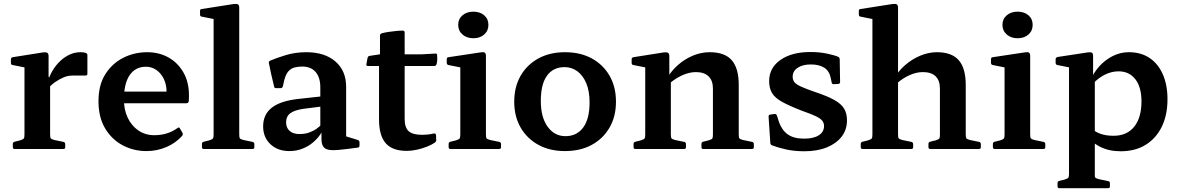

<svg xmlns="http://www.w3.org/2000/svg" viewBox="-20 -779 6169 1004"><path d="M108 0V-313H242V0ZM437 -393Q437 -384 427 -384H363Q349 -384 337.5 -382Q326 -380 314 -375Q290 -365 268 -349.5Q246 -334 230 -315L229 -350Q238 -381 254.5 -409Q271 -437 294 -459Q317 -481 344 -493.5Q371 -506 400 -506Q437 -506 437 -492ZM56 0Q47 0 47 -10V-26Q47 -36 57 -38L85 -45Q101 -50 104.5 -55Q108 -60 108 -75V-180H242V-76Q242 -60 245.5 -55.5Q249 -51 264 -47L312 -37Q321 -35 321 -25V-9Q321 0 311 0ZM108 -313V-462L126 -423L46 -439Q37 -440 37 -450V-469Q37 -478 47 -480L205 -505Q220 -507 227 -503Q234 -499 234 -485V-379L242 -362V-313Z M746 11Q678 11 621 -19.5Q564 -50 529.5 -108Q495 -166 495 -250Q495 -334 530.5 -390.5Q566 -447 624 -476.5Q682 -506 750 -506Q812 -506 861 -478.5Q910 -451 939 -400.5Q968 -350 968 -282Q968 -275 968 -266.5Q968 -258 967 -249Q964 -239 955 -239H615V-300H876L851 -282Q851 -287 851 -291Q851 -295 851 -299Q851 -336 837 -365.5Q823 -395 798.5 -412.5Q774 -430 743 -430Q688 -430 658 -386Q628 -342 628 -258Q628 -205 648 -163Q668 -121 704 -96.5Q740 -72 787 -72Q857 -72 909 -110Q917 -116 921 -107L934 -85Q938 -78 933 -69Q899 -31 850 -10Q801 11 746 11Z M1097 0V-567H1231V0ZM1045 0Q1036 0 1036 -10V-26Q1036 -36 1046 -38L1074 -45Q1090 -50 1093.5 -55Q1097 -60 1097 -75V-180H1231V-76Q1231 -60 1234.5 -55.5Q1238 -51 1253 -47L1301 -37Q1310 -35 1310 -25V-9Q1310 0 1300 0ZM1097 -566V-715L1115 -676L1035 -692Q1026 -693 1026 -703V-722Q1026 -732 1036 -732L1202 -758Q1218 -760 1224.5 -756Q1231 -752 1231 -739V-566Z M1493 11Q1432 11 1394 -25Q1356 -61 1356 -118Q1356 -181 1402 -216.5Q1448 -252 1543 -262L1671 -276L1669 -223L1567 -210Q1519 -203 1497.5 -186.5Q1476 -170 1476 -139Q1476 -111 1494.5 -94.5Q1513 -78 1545 -78Q1576 -78 1599.5 -87Q1623 -96 1638.5 -108Q1654 -120 1660 -127L1672 -115Q1669 -97 1654.5 -75.5Q1640 -54 1616.5 -34Q1593 -14 1561.5 -1.5Q1530 11 1493 11ZM1655 -322Q1655 -374 1630.5 -402.5Q1606 -431 1560 -431Q1538 -431 1519.5 -426Q1501 -421 1487.5 -405.5Q1474 -390 1466 -358L1459 -327Q1456 -318 1447 -318H1424Q1414 -318 1413 -328Q1405 -359 1398.5 -389.5Q1392 -420 1386 -449Q1384 -457 1393 -462Q1423 -475 1473.5 -490.5Q1524 -506 1582 -506Q1678 -506 1734 -457.5Q1790 -409 1790 -325V-162H1655ZM1790 -162V-38L1770 -72L1851 -47Q1860 -44 1860 -34V-18Q1860 -8 1850 -7L1796 0Q1744 7 1714.5 6Q1685 5 1673 -9Q1661 -23 1661 -53V-101L1655 -109V-162Z M2107 10Q2032 10 1997 -30Q1962 -70 1962 -155V-470L1967 -495V-593Q1967 -602 1977 -605Q1991 -609 2011 -612Q2031 -615 2051.5 -617Q2072 -619 2087 -619Q2096 -618 2096 -609V-158Q2096 -112 2117 -93Q2138 -74 2188 -74Q2201 -74 2216.5 -75.5Q2232 -77 2249 -81Q2258 -83 2260 -73L2261 -50Q2263 -42 2255 -34Q2238 -22 2212.5 -12Q2187 -2 2159.5 4Q2132 10 2107 10ZM1903 -434Q1894 -434 1896 -444L1902 -476Q1904 -486 1914 -487L1967 -495H2187L2257 -499Q2266 -500 2266 -489Q2267 -478 2266.5 -466.5Q2266 -455 2263 -444Q2260 -434 2251 -434Z M2387 0V-314H2521V0ZM2335 0Q2326 0 2326 -10V-26Q2326 -36 2336 -38L2364 -45Q2380 -50 2383.5 -55Q2387 -60 2387 -75V-180H2521V-76Q2521 -60 2524.5 -55.5Q2528 -51 2543 -47L2591 -37Q2600 -35 2600 -25V-9Q2600 0 2590 0ZM2387 -314V-463L2405 -423L2325 -439Q2316 -441 2316 -451V-470Q2316 -479 2326 -480L2492 -505Q2508 -508 2514.5 -504Q2521 -500 2521 -486V-314ZM2455 -579Q2421 -579 2398.5 -598.5Q2376 -618 2376 -649Q2376 -680 2398.5 -699Q2421 -718 2455 -718Q2490 -718 2512 -699Q2534 -680 2534 -649Q2534 -618 2512 -598.5Q2490 -579 2455 -579Z M2934 11Q2855 11 2795.5 -21.5Q2736 -54 2702.5 -112Q2669 -170 2669 -247Q2669 -325 2702.5 -383Q2736 -441 2795.5 -473.5Q2855 -506 2934 -506Q3015 -506 3074.5 -473.5Q3134 -441 3167.5 -383Q3201 -325 3201 -247Q3201 -170 3167.5 -112Q3134 -54 3074.5 -21.5Q3015 11 2934 11ZM2937 -67Q2996 -67 3029.5 -112Q3063 -157 3063 -243Q3063 -302 3046 -343Q3029 -384 2999.5 -406Q2970 -428 2932 -428Q2873 -428 2840.5 -383.5Q2808 -339 2808 -251Q2808 -165 2844 -116Q2880 -67 2937 -67Z M3708 -316Q3708 -358 3685 -380Q3662 -402 3619 -402Q3585 -402 3548 -385.5Q3511 -369 3478 -340L3465 -365Q3489 -407 3524.5 -438.5Q3560 -470 3603 -488Q3646 -506 3691 -506Q3770 -506 3806.5 -464Q3843 -422 3843 -335V0H3708ZM3354 0V-313H3488V0ZM3302 0Q3293 0 3293 -10V-26Q3293 -36 3303 -38L3331 -45Q3347 -50 3350.5 -55Q3354 -60 3354 -75V-180H3488V-76Q3488 -60 3491.5 -55.5Q3495 -51 3510 -47L3558 -37Q3567 -35 3567 -25V-9Q3567 0 3557 0ZM3657 0Q3648 0 3648 -10V-26Q3648 -36 3657 -38L3685 -45Q3702 -50 3705 -55Q3708 -60 3708 -75V-180H3843V-76Q3843 -60 3846.5 -55.5Q3850 -51 3865 -47L3913 -37Q3922 -35 3922 -25V-9Q3922 0 3912 0ZM3354 -313V-462L3372 -423L3292 -439Q3283 -440 3283 -450V-469Q3283 -478 3293 -480L3451 -505Q3466 -507 3473 -503Q3480 -499 3480 -485V-379L3488 -362V-313Z M4245 -297Q4308 -276 4344 -255.5Q4380 -235 4394.5 -210Q4409 -185 4409 -150Q4409 -101 4381.5 -65Q4354 -29 4304 -8.5Q4254 12 4186 12Q4132 12 4088.5 2Q4045 -8 4017 -19Q4008 -23 4008 -33L3999 -170Q3999 -179 4009 -180L4030 -183Q4039 -184 4043 -174L4053 -142Q4068 -99 4099 -76.5Q4130 -54 4185 -54Q4234 -54 4261.5 -71.5Q4289 -89 4289 -120Q4289 -136 4279.5 -148Q4270 -160 4244.5 -172Q4219 -184 4173 -200Q4106 -226 4068.5 -247Q4031 -268 4016.5 -293.5Q4002 -319 4002 -355Q4002 -424 4061 -465.5Q4120 -507 4218 -507Q4264 -507 4303 -499Q4342 -491 4363 -482Q4371 -478 4371 -468L4373 -350Q4373 -341 4363 -340L4340 -339Q4330 -338 4329 -348L4324 -371Q4317 -408 4290 -425Q4263 -442 4220 -442Q4177 -442 4151 -424.5Q4125 -407 4125 -378Q4125 -361 4134 -349.5Q4143 -338 4169 -326Q4195 -314 4245 -297Z M4542 0V-567H4676V0ZM4895 -316Q4895 -358 4872.5 -380Q4850 -402 4806 -402Q4772 -402 4736 -386Q4700 -370 4666 -340L4653 -365Q4676 -406 4712.5 -438Q4749 -470 4792.5 -488Q4836 -506 4879 -506Q4957 -506 4993.5 -464Q5030 -422 5030 -335V0H4895ZM4490 0Q4481 0 4481 -10V-26Q4481 -36 4491 -38L4519 -45Q4535 -50 4538.5 -55Q4542 -60 4542 -75V-180H4676V-76Q4676 -60 4679.5 -55.5Q4683 -51 4698 -47L4746 -37Q4755 -35 4755 -25V-9Q4755 0 4745 0ZM4542 -566V-715L4560 -676L4480 -692Q4471 -693 4471 -703V-722Q4471 -732 4481 -732L4647 -758Q4663 -760 4669.5 -756Q4676 -752 4676 -739V-566ZM4844 0Q4835 0 4835 -10V-26Q4835 -36 4844 -38L4872 -45Q4889 -50 4892 -55Q4895 -60 4895 -75V-180H5030V-76Q5030 -60 5033.5 -55.5Q5037 -51 5052 -47L5100 -37Q5109 -35 5109 -25V-9Q5109 0 5099 0Z M5233 0V-314H5367V0ZM5181 0Q5172 0 5172 -10V-26Q5172 -36 5182 -38L5210 -45Q5226 -50 5229.5 -55Q5233 -60 5233 -75V-180H5367V-76Q5367 -60 5370.5 -55.5Q5374 -51 5389 -47L5437 -37Q5446 -35 5446 -25V-9Q5446 0 5436 0ZM5233 -314V-463L5251 -423L5171 -439Q5162 -441 5162 -451V-470Q5162 -479 5172 -480L5338 -505Q5354 -508 5360.5 -504Q5367 -500 5367 -486V-314ZM5301 -579Q5267 -579 5244.5 -598.5Q5222 -618 5222 -649Q5222 -680 5244.5 -699Q5267 -718 5301 -718Q5336 -718 5358 -699Q5380 -680 5380 -649Q5380 -618 5358 -598.5Q5336 -579 5301 -579Z M5570 205V-313H5705V205ZM5519 205Q5510 205 5510 195V179Q5510 169 5519 167L5547 160Q5563 155 5566.5 150Q5570 145 5570 130V25H5704V129Q5704 145 5707.5 149.5Q5711 154 5727 158L5775 168Q5784 170 5784 180V196Q5784 205 5774 205ZM5683 -112Q5703 -91 5732.5 -80Q5762 -69 5803 -69Q5873 -69 5911 -116.5Q5949 -164 5949 -249Q5949 -323 5917 -364.5Q5885 -406 5829 -406Q5794 -406 5759.5 -389.5Q5725 -373 5696 -342L5685 -366Q5715 -430 5769 -468Q5823 -506 5883 -506Q5946 -506 5991 -476Q6036 -446 6060.5 -390.5Q6085 -335 6085 -260Q6085 -177 6055 -116Q6025 -55 5970.5 -21.5Q5916 12 5840 12Q5779 12 5732.5 -11.5Q5686 -35 5649 -83ZM5570 -313V-462L5589 -423L5509 -439Q5500 -441 5500 -451V-469Q5500 -478 5510 -481L5668 -505Q5683 -507 5689.5 -503.5Q5696 -500 5696 -486V-379L5705 -363V-313Z"/></svg>

Font: Hahmlet SemiBold
Style: Regular
Weight: 600
Version: Version 1.002